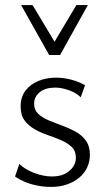

<svg xmlns="http://www.w3.org/2000/svg" viewBox="-20 -726 416 754"><path d="M181 8Q152 8 125 2.5Q98 -3 76 -12.5Q54 -22 39 -33L56 -82Q79 -60 115 -46.5Q151 -33 184 -33Q227 -33 252.5 -55Q278 -77 278 -106Q278 -133 262 -148.5Q246 -164 221 -175Q196 -186 169 -195Q142 -204 117 -218Q92 -232 76.5 -253Q61 -274 61 -308Q61 -345 80 -370Q99 -395 130.5 -408Q162 -421 200 -421Q230 -421 260.5 -413Q291 -405 314 -391L297 -344Q277 -363 248.5 -372.5Q220 -382 197 -382Q158 -382 136 -364Q114 -346 114 -319Q114 -294 130 -279Q146 -264 171 -253.5Q196 -243 223.5 -233Q251 -223 276 -209.5Q301 -196 317 -174Q333 -152 333 -118Q333 -92 322.5 -69Q312 -46 292 -29Q272 -12 244 -2Q216 8 181 8ZM173 -510 184 -545 280 -706H325L216 -510ZM173 -510 63 -706H108L205 -544L216 -510Z"/></svg>

Font: Ysabeau Office Light
Style: Regular
Weight: 300
Designer: Christian Thalmann (Catharsis Fonts)
Version: Version 2.001;gftools[0.9.30]; featfreeze: tnum,lnum,ss02